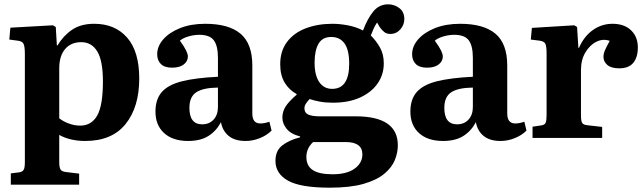

<svg xmlns="http://www.w3.org/2000/svg" viewBox="-20 -638 2980 888"><path d="M30 216V164L69 159Q83 157 89 148Q95 139 95 112V-388Q95 -424 88.5 -436Q82 -448 61 -450L23 -455L28 -510L225 -521L238 -513L243 -428H246Q273 -473 313.5 -500.5Q354 -528 416 -528Q512 -528 568 -464Q624 -400 624 -275Q624 -143 561 -64.5Q498 14 374 14Q304 14 254 -14V112Q254 136 260 146Q266 156 288 158L346 165V216ZM351 -57Q403 -57 429.5 -103.5Q456 -150 456 -261Q456 -357 430 -400Q404 -443 356 -443Q308 -443 281 -411Q254 -379 254 -322V-91Q271 -77 297.5 -67Q324 -57 351 -57Z M850 14Q779 14 739 -22.5Q699 -59 699 -122Q699 -179 728.5 -212.5Q758 -246 821.5 -262Q885 -278 988 -283V-370Q988 -426 969 -451.5Q950 -477 902 -477Q877 -477 851.5 -469.5Q826 -462 812 -450Q833 -421 841 -404Q849 -387 849 -377Q849 -355 830 -340Q811 -325 776 -325Q741 -325 724 -342Q707 -359 707 -387Q707 -424 735 -456Q763 -488 813 -508Q863 -528 929 -528Q1038 -528 1092.5 -482Q1147 -436 1147 -335V-113Q1147 -67 1184 -67Q1203 -67 1226 -75L1236 -34Q1214 -12 1181.5 1Q1149 14 1116 14Q1066 14 1037.5 -9.5Q1009 -33 1002 -73Q981 -33 944.5 -9.5Q908 14 850 14ZM915 -63Q948 -63 968 -85Q988 -107 988 -143V-233Q919 -232 887.5 -211Q856 -190 856 -139Q856 -63 915 -63Z M1505 230Q1370 230 1312 197.5Q1254 165 1254 106Q1254 59 1285.5 34.5Q1317 10 1368 -3V-7Q1325 -18 1305.5 -42.5Q1286 -67 1286 -94Q1286 -122 1301 -145.5Q1316 -169 1352 -200V-203Q1317 -222 1296.5 -256Q1276 -290 1276 -341Q1276 -402 1307.5 -444Q1339 -486 1394 -507Q1449 -528 1518 -528Q1550 -528 1588 -521Q1626 -514 1659 -497Q1680 -553 1707 -585.5Q1734 -618 1775 -618Q1804 -618 1827 -600.5Q1850 -583 1850 -550Q1850 -523 1831.5 -502Q1813 -481 1785 -481Q1768 -481 1757 -490Q1746 -499 1736 -513L1724 -534Q1715 -521 1708.5 -506.5Q1702 -492 1695 -474Q1720 -449 1737.5 -418Q1755 -387 1755 -345Q1755 -293 1726.5 -252Q1698 -211 1645.5 -187Q1593 -163 1519 -163Q1486 -163 1459 -168Q1432 -173 1412 -180Q1400 -167 1394 -157.5Q1388 -148 1388 -137Q1388 -116 1406 -108Q1424 -100 1459 -100H1625Q1820 -100 1820 34Q1820 68 1806 102.5Q1792 137 1757 166Q1722 195 1661 212.5Q1600 230 1505 230ZM1516 -227Q1595 -227 1595 -343Q1595 -407 1573.5 -437Q1552 -467 1512 -467Q1471 -467 1453 -435.5Q1435 -404 1435 -348Q1435 -290 1456.5 -258.5Q1478 -227 1516 -227ZM1518 168Q1584 168 1620 142Q1656 116 1656 76Q1656 19 1579 19H1428Q1397 48 1397 88Q1397 129 1426.5 148.5Q1456 168 1518 168Z M2029 14Q1958 14 1918 -22.5Q1878 -59 1878 -122Q1878 -179 1907.5 -212.5Q1937 -246 2000.5 -262Q2064 -278 2167 -283V-370Q2167 -426 2148 -451.5Q2129 -477 2081 -477Q2056 -477 2030.5 -469.5Q2005 -462 1991 -450Q2012 -421 2020 -404Q2028 -387 2028 -377Q2028 -355 2009 -340Q1990 -325 1955 -325Q1920 -325 1903 -342Q1886 -359 1886 -387Q1886 -424 1914 -456Q1942 -488 1992 -508Q2042 -528 2108 -528Q2217 -528 2271.5 -482Q2326 -436 2326 -335V-113Q2326 -67 2363 -67Q2382 -67 2405 -75L2415 -34Q2393 -12 2360.5 1Q2328 14 2295 14Q2245 14 2216.5 -9.5Q2188 -33 2181 -73Q2160 -33 2123.5 -9.5Q2087 14 2029 14ZM2094 -63Q2127 -63 2147 -85Q2167 -107 2167 -143V-233Q2098 -232 2066.5 -211Q2035 -190 2035 -139Q2035 -63 2094 -63Z M2443 0V-52L2483 -58Q2499 -60 2503.5 -70Q2508 -80 2508 -106V-389Q2508 -421 2503 -434Q2498 -447 2475 -450L2435 -455L2440 -509L2636 -521L2649 -513L2655 -417H2658Q2681 -470 2722 -499Q2763 -528 2813 -528Q2867 -528 2898.5 -498Q2930 -468 2930 -419Q2930 -373 2909 -347.5Q2888 -322 2844 -322Q2807 -322 2789 -337.5Q2771 -353 2771 -375Q2771 -389 2777.5 -404.5Q2784 -420 2800 -449Q2770 -460 2739.5 -445.5Q2709 -431 2688 -396.5Q2667 -362 2667 -314V-104Q2667 -80 2672 -70.5Q2677 -61 2695 -59L2765 -51V0Z"/></svg>

Font: Literata 36pt
Style: Bold
Weight: 700
Designer: Latin by Veronika Burian and Jose Scaglione. Greek by Irene Vlachou. Cyrillic by Vera Evstafieva.
Foundry: TypeTogether
Version: Version 3.002